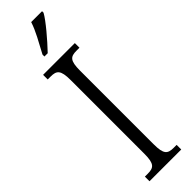

<svg xmlns="http://www.w3.org/2000/svg" viewBox="-317 -921 911 911"><g transform="rotate(-45 138.5 -465.5)"><path d="M98 -784V-771H120C163 -816 223 -886 242 -921V-931H169C155 -886 127 -839 98 -784ZM32 0H245V-31H226C185 -31 170 -43 170 -110V-604C170 -672 185 -683 226 -683H245V-714H32V-683H51C91 -683 107 -672 107 -604V-109C107 -42 91 -31 51 -31H32Z"/></g></svg>

Font: Noto Serif Bengali ExtraCondensed Light
Style: Regular
Weight: 300
Width: 2
Designer: Juan Bruce, Universal Thirst, Indian Type Foundry and the Monotype Design Team.
Foundry: Monotype Imaging Inc.
Version: Version 2.003